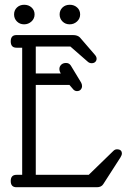

<svg xmlns="http://www.w3.org/2000/svg" viewBox="-20 -785 536 805"><path d="M130 -52H352L455 -152Q462 -159 470 -159Q491 -159 491 -141Q491 -135 485 -125L413 -13Q405 0 386 0H49Q25 0 25 -26Q25 -52 49 -52H73V-585H49Q25 -585 25 -611.5Q25 -638 49 -638H286Q305 -638 315 -628L378 -555Q385 -547 385 -539Q385 -531 379.5 -525.5Q374 -520 364 -520Q354 -520 346 -528L275 -590H130V-477H235Q229 -486 229 -496Q229 -506 236.5 -513.5Q244 -521 257 -521Q270 -521 277 -510L320 -439Q324 -432 324 -424Q324 -416 318.5 -409.5Q313 -403 302.5 -403Q292 -403 284 -414L271 -429H130ZM81.5 -765Q100 -765 112.5 -753.5Q125 -742 125 -724.5Q125 -707 112 -695Q99 -683 81 -683Q63 -683 51 -695Q39 -707 39 -724.5Q39 -742 51 -753.5Q63 -765 81.5 -765ZM272.5 -765Q291 -765 303.5 -753.5Q316 -742 316 -724.5Q316 -707 303 -695Q290 -683 272 -683Q254 -683 242 -695Q230 -707 230 -724.5Q230 -742 242 -753.5Q254 -765 272.5 -765Z"/></svg>

Font: Glass Antiqua
Style: Regular
Weight: 400
Version: 1.001